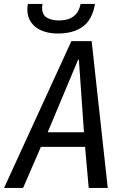

<svg xmlns="http://www.w3.org/2000/svg" viewBox="-24 -928 644 948"><path d="M328.5 -725H428.5L508 0H414L396 -203H178L90 0H-4ZM390.5 -275 365.5 -633H361.5L211.5 -275ZM111 -881.5Q111 -892.5 113.5 -908.5H186Q184 -899 184 -889Q184 -855.5 207 -841.2Q230 -827 267.5 -827Q358 -827 374 -908.5H445Q432 -831.5 385.5 -797Q339 -762.5 260.5 -762.5Q217.5 -762.5 183.5 -776.2Q149.5 -790 130.2 -817Q111 -844 111 -881.5Z"/></svg>

Font: JuliaMono
Style: Italic
Weight: 400
Italic angle: -9°
Monospace: yes
Designer: cormullion
Foundry: corm
Version: Version 0.057; ttfautohint (v1.8.4)